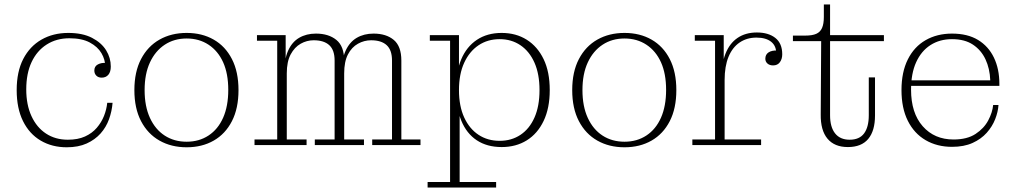

<svg xmlns="http://www.w3.org/2000/svg" viewBox="-20 -652 4563 863"><path d="M280 10Q214 10 163 -20Q112 -50 83.5 -107.5Q55 -165 55 -247Q55 -330 84.5 -387Q114 -444 166.5 -474Q219 -504 287 -504L292 -480Q234 -480 190 -452Q146 -424 122 -373Q98 -322 98 -250Q98 -181 121.5 -130Q145 -79 187 -51.5Q229 -24 285 -24Q330 -24 362 -38.5Q394 -53 415 -77.5Q436 -102 447.5 -131Q459 -160 462 -190H486Q483 -152 470 -116Q457 -80 432 -52Q407 -24 369.5 -7Q332 10 280 10ZM437 -303Q422 -303 413 -312Q404 -321 404 -335Q404 -354 420 -362.5Q436 -371 458 -369L453 -353Q453 -384 436 -413Q419 -442 383.5 -461Q348 -480 292 -480L287 -504Q351 -504 393.5 -482Q436 -460 457 -426Q478 -392 478 -353Q478 -329 467 -316Q456 -303 437 -303Z M819 10Q750 10 697 -20Q644 -50 614 -107.5Q584 -165 584 -247Q584 -329 614 -386.5Q644 -444 697 -474Q750 -504 819 -504Q888 -504 940.5 -474Q993 -444 1022.5 -386.5Q1052 -329 1052 -247Q1052 -165 1022.5 -107.5Q993 -50 940.5 -20Q888 10 819 10ZM819 -15Q875 -15 917.5 -43Q960 -71 983 -123Q1006 -175 1006 -248Q1006 -321 983 -372Q960 -423 917.5 -451Q875 -479 819 -479Q763 -479 720.5 -451Q678 -423 654 -371.5Q630 -320 630 -247Q630 -174 654 -122Q678 -70 720.5 -42.5Q763 -15 819 -15Z M1124 0V-25H1226V-469H1135V-494H1264V-347H1269V-25H1358V0ZM1395 0V-25H1484V-380Q1484 -427 1460 -449Q1436 -471 1390 -471Q1359 -471 1331.5 -455.5Q1304 -440 1286.5 -407.5Q1269 -375 1269 -322H1257Q1257 -383 1274.5 -423Q1292 -463 1324.5 -482Q1357 -501 1400 -501Q1457 -501 1492 -472.5Q1527 -444 1527 -380V-25H1616V0ZM1653 0V-25H1742V-380Q1742 -427 1718 -449Q1694 -471 1648 -471Q1617 -471 1589 -455.5Q1561 -440 1544 -407.5Q1527 -375 1527 -322H1515Q1515 -383 1533 -423Q1551 -463 1583.5 -482Q1616 -501 1659 -501Q1716 -501 1750 -472.5Q1784 -444 1784 -380V-25H1870V0Z M2235 9Q2169 9 2123 -21.5Q2077 -52 2053.5 -109.5Q2030 -167 2030 -247L2029 -248Q2029 -328 2053 -385Q2077 -442 2123.5 -473Q2170 -504 2235 -504Q2299 -504 2347.5 -473.5Q2396 -443 2423.5 -386Q2451 -329 2451 -247Q2451 -166 2423.5 -108.5Q2396 -51 2347.5 -21Q2299 9 2235 9ZM2226 -19Q2279 -19 2319.5 -46Q2360 -73 2382.5 -124Q2405 -175 2405 -247Q2405 -319 2382.5 -370Q2360 -421 2319.5 -448.5Q2279 -476 2226 -476Q2172 -476 2131 -448.5Q2090 -421 2066.5 -370Q2043 -319 2043 -247Q2043 -175 2066.5 -124Q2090 -73 2131 -46Q2172 -19 2226 -19ZM1902 191V166H2003V-469H1912V-494H2043V-323L2037 -248L2046 -162V166H2210V191Z M2787 10Q2718 10 2665 -20Q2612 -50 2582 -107.5Q2552 -165 2552 -247Q2552 -329 2582 -386.5Q2612 -444 2665 -474Q2718 -504 2787 -504Q2856 -504 2908.5 -474Q2961 -444 2990.5 -386.5Q3020 -329 3020 -247Q3020 -165 2990.5 -107.5Q2961 -50 2908.5 -20Q2856 10 2787 10ZM2787 -15Q2843 -15 2885.5 -43Q2928 -71 2951 -123Q2974 -175 2974 -248Q2974 -321 2951 -372Q2928 -423 2885.5 -451Q2843 -479 2787 -479Q2731 -479 2688.5 -451Q2646 -423 2622 -371.5Q2598 -320 2598 -247Q2598 -174 2622 -122Q2646 -70 2688.5 -42.5Q2731 -15 2787 -15Z M3092 0V-25H3194V-469H3103V-494H3233V-328L3237 -329V-25H3401V0ZM3222 -292Q3222 -362 3240.5 -409.5Q3259 -457 3295 -481.5Q3331 -506 3382 -506Q3434 -506 3465 -481.5Q3496 -457 3496 -408Q3496 -387 3485.5 -372.5Q3475 -358 3455 -358Q3439 -358 3429.5 -366.5Q3420 -375 3420 -388Q3420 -407 3434.5 -416.5Q3449 -426 3474 -425L3469 -409Q3470 -445 3446.5 -464Q3423 -483 3380 -483Q3337 -483 3304.5 -461Q3272 -439 3254.5 -396.5Q3237 -354 3237 -292Z M3791 9Q3731 9 3699.5 -28.5Q3668 -66 3669 -138L3671 -467H3544V-492H3599Q3631 -492 3649 -500Q3667 -508 3675 -526.5Q3683 -545 3683 -576V-632H3711V-134Q3711 -81 3733.5 -52.5Q3756 -24 3799 -24Q3843 -24 3864 -52.5Q3885 -81 3885 -134V-304H3913V-133Q3913 -64 3882.5 -27.5Q3852 9 3791 9ZM3711 -467V-494H3953V-467Z M4259 8Q4192 8 4140.5 -22Q4089 -52 4060.5 -109Q4032 -166 4032 -247Q4032 -328 4060.5 -385Q4089 -442 4140.5 -471.5Q4192 -501 4259 -501V-476Q4204 -476 4162.5 -449.5Q4121 -423 4098 -372.5Q4075 -322 4075 -249Q4075 -144 4127.5 -84.5Q4180 -25 4266 -25Q4327 -25 4365 -50Q4403 -75 4422 -111Q4441 -147 4444 -180H4468Q4466 -149 4453 -116Q4440 -83 4415 -55Q4390 -27 4351.5 -9.5Q4313 8 4259 8ZM4058 -266V-291H4431L4472 -275V-266ZM4431 -291Q4429 -344 4409.5 -385.5Q4390 -427 4353 -451.5Q4316 -476 4259 -476V-501Q4329 -501 4376 -472.5Q4423 -444 4447.5 -393Q4472 -342 4472 -275Z"/></svg>

Font: Montagu Slab 144pt ExtraLight
Style: Regular
Weight: 250
Version: Version 1.000